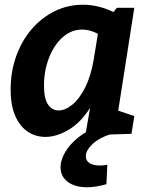

<svg xmlns="http://www.w3.org/2000/svg" viewBox="-20 -567 631 812"><path d="M172 12Q132 12 99 -9Q66 -30 45.5 -74.5Q25 -119 25 -189Q25 -263 48 -328Q71 -393 112.5 -442Q154 -491 210 -519Q266 -547 331 -547Q362 -547 394.5 -539.5Q427 -532 460 -516L474 -534H548L480 -99L548 -76L536 -1L341 5L361 -111Q323 -50 271.5 -19Q220 12 172 12ZM228 -100Q256 -100 286 -124.5Q316 -149 340 -196.5Q364 -244 376 -313L394 -424Q360 -442 328 -442Q281 -442 244 -408.5Q207 -375 186.5 -320.5Q166 -266 166 -205Q166 -150 183 -125Q200 -100 228 -100ZM349 225Q297 225 266.5 202Q236 179 236 140Q236 111 255 77.5Q274 44 312 13.5Q350 -17 408 -37L449 0Q399 16 371 42.5Q343 69 343 94Q343 113 359 123Q375 133 402 133Q416 133 434 130L430 212Q385 225 349 225Z"/></svg>

Font: Bitter
Style: Bold Italic
Weight: 700
Italic angle: -9°
Designer: Sol Matas, and Bitter project Authors
Foundry: Sol Matas
Version: Version 2.001